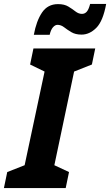

<svg xmlns="http://www.w3.org/2000/svg" viewBox="-58 -962 563 982"><path d="M-38 0 -21 -82 68 -117 170 -596 96 -632 113 -714H429L412 -632L321 -596L220 -117L295 -82L278 0ZM115 -784Q128 -855 157 -898Q186 -941 239 -941Q271 -941 291.5 -928.5Q312 -916 328 -903.5Q344 -891 361 -891Q376 -891 386 -902.5Q396 -914 403 -942H485Q469 -854 434.5 -819.5Q400 -785 359 -785Q328 -785 307 -797.5Q286 -810 270 -822.5Q254 -835 236 -835Q224 -835 213 -822.5Q202 -810 196 -784Z"/></svg>

Font: Noto Sans Condensed ExtraBold
Style: Italic
Weight: 800
Width: 3
Italic angle: -12°
Designer: Monotype Design Team
Foundry: Monotype Imaging Inc.
Version: Version 2.013; ttfautohint (v1.8.4.7-5d5b)